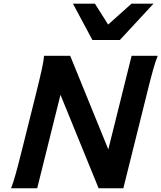

<svg xmlns="http://www.w3.org/2000/svg" viewBox="-20 -1003 860 1023"><path d="M302.2 -498 178.2 0H39.1Q49.8 -26.4 63.2 -74.5Q76.7 -122.6 98.6 -210.4L169.9 -495.6Q191.9 -584 202.4 -631.8Q212.9 -679.7 214.8 -705.6H354L557.1 -207L681.2 -705.6H820.3Q809.1 -679.2 795.2 -629.4Q781.2 -579.6 760.7 -495.6L637.2 0H505.4ZM797.9 -983.4 618.7 -790H472.2L368.7 -983.4H485.8L556.2 -872.1L680.7 -983.4Z"/></svg>

Font: Lesson One
Style: Bold Italic
Weight: 700
Italic angle: -14°
Designer: But Ko, Victor Gaultney, Annie Olsen, Julie Remington, Don Collingsworth, Eric Hays, Becca Hirsbrunner
Version: Version 1.100